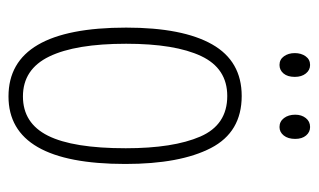

<svg xmlns="http://www.w3.org/2000/svg" viewBox="-169 -571 750 452"><g transform="rotate(90 206.0 -345.0)"><path d="M366 -265Q366 10 207 10Q45 10 45 -267Q45 -400 84.5 -469.5Q124 -539 206 -539Q291 -539 328.5 -466.5Q366 -394 366 -265ZM83 -267Q83 -148 113 -86Q143 -24 207 -24Q270 -24 299.5 -83Q329 -142 329 -266Q329 -378 301.5 -441.5Q274 -505 206 -505Q141 -505 112 -443.5Q83 -382 83 -267ZM105 -664Q105 -679 112.5 -689.5Q120 -700 133 -700Q145 -700 153 -690Q161 -680 161 -664Q161 -647 153 -637.5Q145 -628 133 -628Q120 -628 112.5 -638.5Q105 -649 105 -664ZM250 -665Q250 -680 258 -690Q266 -700 279 -700Q291 -700 299 -690.5Q307 -681 307 -665Q307 -648 299 -638Q291 -628 279 -628Q266 -628 258 -638.5Q250 -649 250 -665Z"/></g></svg>

Font: Noto Sans Gujarati ExtraCondensed ExtraLight
Style: Regular
Weight: 200
Width: 2
Designer: Jelle Bosma - Monotype Design Team, Universal Thirst
Foundry: Monotype Imaging Inc.
Version: Version 2.106; ttfautohint (v1.8.4.7-5d5b)